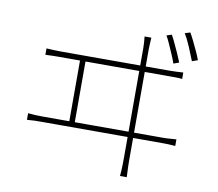

<svg xmlns="http://www.w3.org/2000/svg" viewBox="-87 -911 1175 1034"><g transform="rotate(10 500.0 -393.5)"><path d="M776 -778Q785 -762 797 -736.5Q809 -711 821 -684.5Q833 -658 841 -637L811 -626Q804 -647 792.5 -673.5Q781 -700 769.5 -726Q758 -752 748 -769ZM872 -807Q882 -790 894 -765.5Q906 -741 918 -715Q930 -689 938 -667L907 -656Q894 -690 876.5 -731Q859 -772 843 -798ZM670 -743Q669 -725 668 -706.5Q667 -688 667 -680Q667 -675 667 -641.5Q667 -608 667 -556Q667 -504 667 -443Q667 -382 667 -320.5Q667 -259 667 -206Q667 -153 667 -118Q667 -83 667 -75Q667 -67 667.5 -39.5Q668 -12 670 20H633Q636 -13 636.5 -39.5Q637 -66 637 -73Q637 -81 637 -116.5Q637 -152 637 -205Q637 -258 637 -319.5Q637 -381 637 -442.5Q637 -504 637 -556Q637 -608 637 -641.5Q637 -675 637 -680Q637 -691 636 -709Q635 -727 633 -743ZM313 -207V-565H343V-207ZM87 -227Q108 -225 127 -224Q146 -223 165 -223H826Q845 -223 862 -224.5Q879 -226 898 -227V-191Q879 -193 858.5 -193.5Q838 -194 826 -194H165Q146 -194 127.5 -193.5Q109 -193 87 -191ZM124 -588Q144 -587 163.5 -586Q183 -585 202 -585H799Q819 -585 836 -586Q853 -587 872 -588V-553Q853 -555 832.5 -555Q812 -555 799 -555H202Q183 -555 164 -554.5Q145 -554 124 -553Z"/></g></svg>

Font: Shanggu Sans SC VF
Style: Regular
Weight: 250
Designer: GuiWonder
Version: Version 1.021